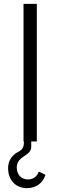

<svg xmlns="http://www.w3.org/2000/svg" viewBox="-20 -734 313 996"><path d="M171 -714H102V0H171ZM142 28C142 77 67 73 67 135C67 170 89 197 125 197C153 197 174 180 181 156C192 161 203 166 216 173C201 220 163 242 120 242C60 242 22 199 22 138C22 110 33 82 62 61C79 50 104 44 104 7V0H142Z"/></svg>

Font: Josefin Sans
Style: Regular
Weight: 400
Designer: Santiago Orozco
Foundry: Typemade
Version: 1.000